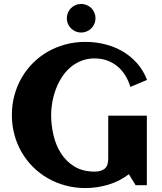

<svg xmlns="http://www.w3.org/2000/svg" viewBox="-20 -930 815 964"><path d="M718.3 -528.8 634.8 -493.7Q625 -525.4 608.6 -551.8Q592.3 -578.1 569.6 -596.9Q546.9 -615.7 518.1 -626.2Q489.3 -636.7 455.1 -636.7Q418.5 -636.7 387.9 -624.5Q357.4 -612.3 333.3 -591.6Q309.1 -570.8 291 -543Q272.9 -515.1 261 -483.6Q249 -452.1 242.9 -418.5Q236.8 -384.8 236.8 -352.5Q236.8 -301.3 248.8 -250.5Q260.7 -199.7 286.9 -159.2Q313 -118.7 354.5 -93.5Q396 -68.4 455.1 -68.4Q487.3 -68.4 505.4 -82.8Q523.4 -97.2 523.4 -133.3V-349.1H717.3V0H661.1L627 -55.2Q580.1 -19.5 523.7 -2.7Q467.3 14.2 408.7 14.2Q356.9 14.2 309.3 1.5Q261.7 -11.2 220.7 -34.7Q179.7 -58.1 146.2 -91.3Q112.8 -124.5 89.1 -165Q65.4 -205.6 52.5 -253.2Q39.6 -300.8 39.6 -352.5Q39.6 -404.3 52.5 -451.9Q65.4 -499.5 89.1 -540.3Q112.8 -581.1 146.2 -614.3Q179.7 -647.5 220.7 -670.9Q261.7 -694.3 309.3 -707Q356.9 -719.7 408.7 -719.7Q458.5 -719.7 506.1 -708Q553.7 -696.3 594.7 -672.6Q635.7 -648.9 667.7 -613Q699.7 -577.1 718.3 -528.8ZM459.5 -838.4Q459.5 -823.7 453.9 -810.5Q448.2 -797.4 438.5 -787.6Q428.7 -777.8 415.5 -772.2Q402.3 -766.6 387.7 -766.6Q372.6 -766.6 359.4 -772.2Q346.2 -777.8 336.4 -787.6Q326.7 -797.4 321 -810.5Q315.4 -823.7 315.4 -838.4Q315.4 -853 321 -866.2Q326.7 -879.4 336.4 -889.2Q346.2 -898.9 359.4 -904.5Q372.6 -910.2 387.7 -910.2Q402.3 -910.2 415.5 -904.5Q428.7 -898.9 438.5 -889.2Q448.2 -879.4 453.9 -866.2Q459.5 -853 459.5 -838.4Z"/></svg>

Font: Aclonica
Style: Regular
Weight: 400
Version: Version 1.001